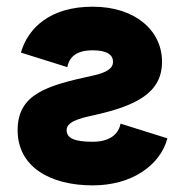

<svg xmlns="http://www.w3.org/2000/svg" viewBox="-20 -541 553 574"><path d="M257.3 -521C130.4 -521 64 -458 42.5 -383.8L181.2 -340.3C186 -365.7 203.1 -390.6 257.3 -390.6C301.3 -390.6 317.9 -376 317.9 -356.4C317.9 -336.9 300.3 -324.2 257.3 -314.9C123.5 -285.6 32.7 -261.7 32.7 -151.9C32.7 -42 129.9 13.2 257.3 13.2C372.6 13.2 458.5 -45.4 480.5 -127.4L340.3 -171.4C335.4 -142.6 311 -117.2 257.3 -117.2C203.6 -117.2 179.2 -127.4 179.2 -151.9C179.2 -176.3 214.4 -186.5 257.3 -195.8C386.2 -224.1 464.4 -262.7 464.4 -356.4C464.4 -450.2 383.8 -521 257.3 -521Z"/></svg>

Font: Giphurs ExtraBold
Style: Regular
Weight: 800
Version: Version 1.000